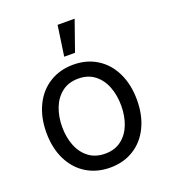

<svg xmlns="http://www.w3.org/2000/svg" viewBox="-139 -851 845 961"><g transform="rotate(-20 283.5 -370.0)"><path d="M42 -262.7Q42 -344.2 72.3 -406.5Q102.5 -468.8 157.5 -502.9Q212.4 -537.1 284.2 -537.1Q355.5 -537.1 409.9 -502.9Q464.4 -468.8 494.4 -406.5Q524.4 -344.2 524.4 -262.7Q524.4 -181.2 494.4 -119.1Q464.4 -57.1 409.9 -23.2Q355.5 10.7 284.2 10.7Q212.4 10.7 157.5 -23.2Q102.5 -57.1 72.3 -119.1Q42 -181.2 42 -262.7ZM440.4 -262.7Q440.4 -317.4 423.1 -362.8Q405.8 -408.2 370.6 -435.5Q335.4 -462.9 284.2 -462.9Q231.9 -462.9 196.5 -435.5Q161.1 -408.2 143.6 -362.8Q126 -317.4 126 -262.7Q126 -208 143.6 -162.8Q161.1 -117.7 196.5 -90.6Q231.9 -63.5 284.2 -63.5Q335.4 -63.5 370.6 -90.6Q405.8 -117.7 423.1 -162.8Q440.4 -208 440.4 -262.7ZM279.3 -751H370.1L313.5 -589.8H255.9Z"/></g></svg>

Font: Pretendard Std
Style: Regular
Weight: 400
Designer: Base glyphs from Inter by Rasmus Andersson; Hangeul glyphs from Noto Sans CJK(Source Han Sans) by Jang Soo-young and Kan
Foundry: Kil Hyung-jin
Version: Version 1.309